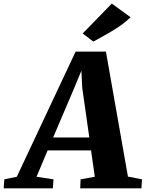

<svg xmlns="http://www.w3.org/2000/svg" viewBox="-99 -1026 794 1046"><path d="M-79 0 -75.5 -49 -7.5 -63 313 -745H478L598 -64L674.5 -49L671.5 0H338L340 -49L417.5 -63L397 -206.5H160.5L100 -63L192.5 -49L189 0ZM190.5 -277H387.5L349 -547.5L344.5 -641L308.5 -554ZM409.5 -799.5 351.5 -843.5 510 -1006.5 612.5 -932Q578.5 -900 541.8 -876Q505 -852 471 -833.5Q437 -815 409.5 -799.5Z"/></svg>

Font: Merriweather 28pt Black
Style: Italic
Weight: 900
Italic angle: -7.8°
Version: Version 2.101